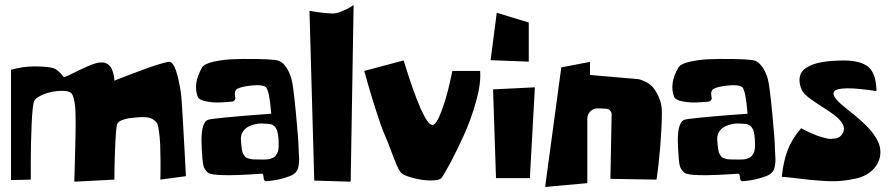

<svg xmlns="http://www.w3.org/2000/svg" viewBox="-20 -716 3558 767"><path d="M23.9 3.4V-437Q70.3 -450.7 116.7 -450.7Q186.5 -450.7 203.6 -439Q221.2 -426.8 233.4 -409.2Q235.8 -405.3 263.4 -419.4Q291 -433.6 328.4 -450.4Q365.7 -467.3 387.2 -466.8Q401.4 -466.3 411.6 -458.7Q421.9 -451.2 426.5 -440.4Q431.2 -429.7 433.6 -419.2Q436 -408.7 436.5 -401.4V-393.6Q444.3 -397 457.8 -402.1Q471.2 -407.2 506.1 -420.7Q541 -434.1 569.1 -444.1Q597.2 -454.1 623.8 -461.9Q650.4 -469.7 657.7 -468.8Q684.6 -465.8 703.1 -341.8Q705.1 -327.1 710 -244.9Q714.8 -162.6 718.8 -87.4L722.7 -12.2L620.6 1.5Q620.6 -6.8 621.1 -21Q621.6 -35.2 621.3 -71.8Q621.1 -108.4 619.9 -137.7Q618.7 -167 614.7 -194.1Q610.8 -221.2 605 -227.5Q590.3 -243.2 573.5 -246.3Q556.6 -249.5 527.8 -247.1Q505.9 -245.1 493.9 -243.4Q481.9 -241.7 467.5 -236.1Q453.1 -230.5 448.7 -221.7Q444.3 -213.4 441.4 -157.5Q438.5 -101.6 437.5 -49.8L437 1.5L276.9 9.8Q278.8 -61 280.8 -134.3Q283.7 -250.5 280.3 -287.6Q275.9 -335.4 262.7 -345.7Q253.4 -352.5 231.2 -353Q209 -353.5 185.8 -348.6Q162.6 -343.8 142.3 -333.7Q122.1 -323.7 116.7 -312.5Q109.9 -298.3 106.4 -220Q103 -141.6 103 -70.3V1.5Z M998.5 -79.1H999Q1002.9 -79.1 1014.9 -78.9Q1026.9 -78.6 1031 -78.6Q1035.2 -78.6 1045.2 -79.1Q1055.2 -79.6 1059.1 -81.3Q1063 -83 1070.1 -85.7Q1077.1 -88.4 1080.1 -92.8Q1083 -97.2 1086.9 -103.3Q1090.8 -109.4 1092 -118.2Q1093.3 -127 1093.3 -137.7Q1093.3 -185.1 1083.5 -202.4Q1073.7 -219.7 1052.7 -221.2Q1030.8 -222.7 1025.9 -222.7Q1023.9 -222.7 1019 -222.4Q1014.2 -222.2 1012.2 -222.2Q1009.3 -221.7 1004.4 -220.9Q999.5 -220.2 986.8 -216.1Q974.1 -211.9 964.8 -205.6Q955.6 -199.2 948.5 -186.8Q941.4 -174.3 942.4 -158.2Q943.4 -143.6 944.1 -135.5Q944.8 -127.4 946.5 -117.7Q948.2 -107.9 950.7 -103Q953.1 -98.1 957 -92.5Q960.9 -86.9 966.6 -84.7Q972.2 -82.5 980 -80.8Q987.8 -79.1 998.5 -79.1ZM1172.9 -120.1Q1172.9 -113.3 1174.1 -96.7Q1175.3 -80.1 1174.8 -70.8Q1174.3 -61.5 1171.9 -48.8Q1169.4 -36.1 1161.1 -27.3Q1152.8 -18.6 1138.7 -12.7Q1095.7 3.9 1045.9 7.8H1044.9Q1034.7 7.8 1033.7 -2.4L1031.7 -15.6Q1030.8 -22 1024.9 -22H1024.4Q831.1 -8.3 810.5 -26.4Q795.9 -39.1 792.2 -55.9Q788.6 -72.8 786.1 -119.6Q785.6 -127.4 785.6 -131.8Q780.8 -225.1 810.5 -237.3Q818.4 -240.7 881.6 -246.8Q944.8 -252.9 1004.4 -257.3L1063.5 -261.7Q1056.6 -351.6 1042.5 -367.7Q1029.3 -378.4 988.8 -374.8Q948.2 -371.1 929.2 -361.8Q913.6 -354 919.9 -327.1Q919.9 -326.7 920.2 -325.4Q920.4 -324.2 920.4 -323.7Q920.4 -318.4 916.5 -314.5Q912.6 -310.5 907.7 -310.1Q881.8 -307.6 856.7 -306.6Q831.5 -305.7 803.5 -311Q775.4 -316.4 770 -329.1Q750 -381.3 787.1 -446.3Q796.4 -461.9 837.6 -470.5Q878.9 -479 915.5 -479.5L952.1 -480.5Q1074.2 -481 1094.2 -473.1Q1109.4 -467.3 1122.8 -448Q1136.2 -428.7 1144 -401.9Q1151.4 -377 1162.1 -264.9Q1172.9 -152.8 1172.9 -120.1Z M1235.4 5.4 1216.3 -672.9Q1261.2 -664.1 1306.2 -662.1Q1321.3 -661.1 1343 -669.7Q1364.7 -678.2 1378.9 -687L1392.6 -695.8L1380.9 9.8Z M1435.1 -432.6 1592.3 -474.6Q1671.9 -216.8 1707.5 -216.8Q1723.1 -216.8 1743.2 -270.8Q1763.2 -324.7 1775.4 -378.9L1787.1 -432.6H1897.9Q1902.3 -384.8 1882.1 -311.8Q1861.8 -238.8 1832.5 -174.6Q1803.2 -110.4 1777.8 -63Q1752.4 -15.6 1743.2 -4.9Q1735.8 3.4 1712.2 4.6Q1688.5 5.9 1662.1 1.7Q1635.7 -2.4 1612.3 -10.3Q1588.9 -18.1 1582 -25.9Q1573.7 -35.6 1564.7 -56.4Q1555.7 -77.1 1542.2 -113.8Q1528.8 -150.4 1517.1 -176.8Q1503.4 -208 1482.9 -272Q1462.4 -335.9 1448.7 -384.3Z M1939.9 -475.6 1964.4 -665 2092.3 -626V-469.7ZM1961.4 -4.4 1949.7 -358.9 2116.7 -367.2 2096.7 -4.4Z M2157.7 30.8 2222.2 -446.8 2336.9 -468.8V-416.5L2518.6 -400.9Q2523.4 -400.9 2531.2 -399.7Q2539.1 -398.4 2557.6 -389.9Q2576.2 -381.3 2587.9 -367.7Q2602.1 -350.6 2612.3 -326.7Q2624 -299.8 2624 -271V-270.5V-266.1Q2624 -210.9 2617.7 -132.3Q2611.3 -53.7 2602.5 1.5L2418.5 -1.5L2423.3 -258.3V-258.8Q2423.3 -268.1 2417 -274.7Q2410.6 -281.2 2401.4 -281.7L2369.1 -283.2H2367.7Q2350.6 -283.2 2338.4 -271Q2326.2 -258.8 2326.2 -241.7V15.6Z M2901.4 -79.1H2901.9Q2905.8 -79.1 2917.7 -78.9Q2929.7 -78.6 2933.8 -78.6Q2938 -78.6 2948 -79.1Q2958 -79.6 2961.9 -81.3Q2965.8 -83 2972.9 -85.7Q2980 -88.4 2982.9 -92.8Q2985.8 -97.2 2989.7 -103.3Q2993.7 -109.4 2994.9 -118.2Q2996.1 -127 2996.1 -137.7Q2996.1 -185.1 2986.3 -202.4Q2976.6 -219.7 2955.6 -221.2Q2933.6 -222.7 2928.7 -222.7Q2926.8 -222.7 2921.9 -222.4Q2917 -222.2 2915 -222.2Q2912.1 -221.7 2907.2 -220.9Q2902.3 -220.2 2889.6 -216.1Q2877 -211.9 2867.7 -205.6Q2858.4 -199.2 2851.3 -186.8Q2844.2 -174.3 2845.2 -158.2Q2846.2 -143.6 2846.9 -135.5Q2847.7 -127.4 2849.4 -117.7Q2851.1 -107.9 2853.5 -103Q2856 -98.1 2859.9 -92.5Q2863.8 -86.9 2869.4 -84.7Q2875 -82.5 2882.8 -80.8Q2890.6 -79.1 2901.4 -79.1ZM3075.7 -120.1Q3075.7 -113.3 3076.9 -96.7Q3078.1 -80.1 3077.6 -70.8Q3077.1 -61.5 3074.7 -48.8Q3072.3 -36.1 3064 -27.3Q3055.7 -18.6 3041.5 -12.7Q2998.5 3.9 2948.7 7.8H2947.8Q2937.5 7.8 2936.5 -2.4L2934.6 -15.6Q2933.6 -22 2927.7 -22H2927.2Q2733.9 -8.3 2713.4 -26.4Q2698.7 -39.1 2695.1 -55.9Q2691.4 -72.8 2689 -119.6Q2688.5 -127.4 2688.5 -131.8Q2683.6 -225.1 2713.4 -237.3Q2721.2 -240.7 2784.4 -246.8Q2847.7 -252.9 2907.2 -257.3L2966.3 -261.7Q2959.5 -351.6 2945.3 -367.7Q2932.1 -378.4 2891.6 -374.8Q2851.1 -371.1 2832 -361.8Q2816.4 -354 2822.8 -327.1Q2822.8 -326.7 2823 -325.4Q2823.2 -324.2 2823.2 -323.7Q2823.2 -318.4 2819.3 -314.5Q2815.4 -310.5 2810.5 -310.1Q2784.7 -307.6 2759.5 -306.6Q2734.4 -305.7 2706.3 -311Q2678.2 -316.4 2672.9 -329.1Q2652.8 -381.3 2689.9 -446.3Q2699.2 -461.9 2740.5 -470.5Q2781.7 -479 2818.4 -479.5L2855 -480.5Q2977.1 -481 2997.1 -473.1Q3012.2 -467.3 3025.6 -448Q3039.1 -428.7 3046.9 -401.9Q3054.2 -377 3064.9 -264.9Q3075.7 -152.8 3075.7 -120.1Z M3180.2 -203.6Q3180.7 -203.6 3193.6 -197Q3206.5 -190.4 3211.9 -188Q3217.3 -185.5 3231.9 -179.2Q3246.6 -172.9 3254.9 -170.7Q3263.2 -168.5 3276.6 -164.6Q3290 -160.6 3299.1 -161.1Q3308.1 -161.6 3318.1 -163.1Q3328.1 -164.6 3335.4 -170.4Q3342.8 -176.3 3347.2 -185.1Q3356.4 -203.1 3345 -222.4Q3333.5 -241.7 3309.8 -258.8Q3286.1 -275.9 3260.3 -292Q3234.4 -308.1 3211.7 -325.4Q3189 -342.8 3183.1 -356.4Q3173.8 -377.9 3173.8 -395.3Q3173.8 -412.6 3180.4 -424.3Q3187 -436 3200.7 -445.1Q3214.4 -454.1 3229.2 -459.2Q3244.1 -464.4 3263.9 -467.8Q3283.7 -471.2 3299.1 -472.4Q3314.5 -473.6 3332.5 -474.1Q3410.2 -477.1 3445.1 -451.7Q3480 -426.3 3481.4 -352.1Q3331.1 -375 3312.5 -350.6Q3300.3 -334.5 3341.3 -298.8Q3349.6 -291.5 3366.9 -277.6Q3384.3 -263.7 3397.2 -253.2Q3410.2 -242.7 3427.2 -226.8Q3444.3 -210.9 3456.1 -197.5Q3467.8 -184.1 3478.5 -166.7Q3489.3 -149.4 3493.7 -133.5Q3498 -117.7 3496.6 -99.4Q3495.1 -81.1 3485.8 -63.5Q3473.6 -40.5 3451.7 -25.1Q3429.7 -9.8 3400.9 -3.2Q3372.1 3.4 3342.3 6.3Q3312.5 9.3 3276.6 7.1Q3240.7 4.9 3212.6 2Q3184.6 -1 3151.9 -4.9Q3119.1 -8.8 3103 -9.8Q3109.4 -70.8 3126.2 -115.5Q3143.1 -160.2 3180.2 -203.6Z"/></svg>

Font: Some Time Later
Style: Regular
Weight: 400
Version: Version 003.300